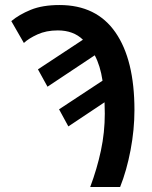

<svg xmlns="http://www.w3.org/2000/svg" viewBox="-20 -744 603 764"><path d="M339 0Q366 -72 381.5 -144.5Q397 -217 397 -292Q397 -317 396 -337L252 -241L215 -309L388 -423Q379 -483 357 -524L169 -399L131 -468L310 -586Q272 -623 210 -623Q164 -623 129 -607Q94 -591 75 -573L25 -660Q56 -686 102.5 -705Q149 -724 217 -724Q364 -724 439.5 -615Q515 -506 515 -306Q515 -228 499.5 -146.5Q484 -65 458 0Z"/></svg>

Font: Noto Sans Mono SemiCondensed SemiBold
Style: Regular
Weight: 600
Width: 4
Designer: Monotype Design Team
Foundry: Monotype Imaging Inc.
Version: Version 2.014; ttfautohint (v1.8.4.7-5d5b)